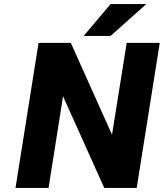

<svg xmlns="http://www.w3.org/2000/svg" viewBox="-20 -921 803 941"><path d="M56 0H218L289 -449L491 0H650L763 -711H601L529 -261L327 -711H169ZM390 -745H522L697 -901H522Z"/></svg>

Font: Aerodynamic
Style: BdObl
Weight: 500
Designer: Google
Version: Version 2.000980; 2014